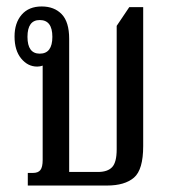

<svg xmlns="http://www.w3.org/2000/svg" viewBox="-20 -574 533 594"><path d="M66 0V-39H82Q98 -39 105 -48Q112 -57 112 -79V-371Q104 -368 95 -368Q66 -368 45.5 -393Q25 -418 25 -461Q25 -503 47 -528.5Q69 -554 109 -554Q148 -554 171 -530Q194 -506 194 -454V-42H283Q313 -42 327 -57Q341 -72 341 -112V-494L380 -552H423V-122Q423 -49 394.5 -24.5Q366 0 311 0ZM103 -408Q142 -408 142 -460Q142 -512 103 -512Q65 -512 65 -460Q65 -408 103 -408Z"/></svg>

Font: Noto Serif Thai ExtraCondensed
Style: Regular
Weight: 400
Width: 2
Designer: Monotype Design Team
Foundry: Monotype Imaging Inc.
Version: Version 2.002; ttfautohint (v1.8.4.7-5d5b)